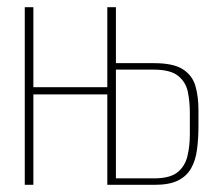

<svg xmlns="http://www.w3.org/2000/svg" viewBox="-20 -515 622 535"><path d="M49 0V-495H73V-272H279V-495H303V-339H410Q463 -339 489.5 -322Q516 -305 524.5 -275.5Q533 -246 533 -208V-165Q533 -129 529 -98.5Q525 -68 512.5 -46Q500 -24 476 -12Q452 0 411 0H279V-252H73V0ZM303 -18H409Q453 -18 474 -34.5Q495 -51 502 -79Q509 -107 509 -141V-201Q509 -231 503.5 -258.5Q498 -286 476.5 -303.5Q455 -321 408 -321H303Z"/></svg>

Font: Alumni Sans SC Thin
Style: Regular
Weight: 100
Designer: Robert E. Leuschke
Foundry: Robert E. Leuschke
Version: Version 1.018